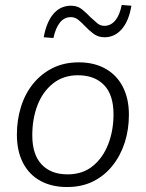

<svg xmlns="http://www.w3.org/2000/svg" viewBox="-20 -745 587 773"><path d="M250 8Q188 8 142.5 -17Q97 -42 72.5 -89.5Q48 -137 48 -203Q48 -262 64.5 -315Q81 -368 113.5 -408Q146 -448 192 -471Q238 -494 297 -494Q359 -494 404.5 -468.5Q450 -443 474.5 -395.5Q499 -348 499 -283Q499 -223 482 -170.5Q465 -118 432.5 -77.5Q400 -37 354.5 -14.5Q309 8 250 8ZM252 -43Q312 -43 353 -76Q394 -109 415.5 -164Q437 -219 437 -285Q437 -363 399 -402.5Q361 -442 294 -442Q235 -442 193.5 -409Q152 -376 131 -321.5Q110 -267 110 -200Q110 -123 147.5 -83Q185 -43 252 -43ZM195 -592 156 -595Q167 -656 195 -689Q223 -722 266 -722Q292 -722 310 -707.5Q328 -693 344 -676Q358 -663 371 -652Q384 -641 400 -641Q426 -641 444 -662.5Q462 -684 470 -725L509 -722Q499 -661 470.5 -628Q442 -595 401 -595Q375 -595 356 -609.5Q337 -624 322 -640Q309 -654 295.5 -665Q282 -676 265 -676Q239 -676 221.5 -654.5Q204 -633 195 -592Z"/></svg>

Font: Nunito Sans 12pt Light
Style: Italic
Weight: 300
Italic angle: -9°
Designer: Vernon Adams
Foundry: Vernon Adams
Version: Version 3.101;gftools[0.9.27]